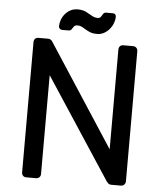

<svg xmlns="http://www.w3.org/2000/svg" viewBox="-58 -909 811 960"><g transform="rotate(5 347.5 -429.5)"><path d="M110 0Q99 0 93 -6.5Q87 -13 87 -23V-676Q87 -687 93 -693.5Q99 -700 110 -700H156Q168 -700 174 -694.5Q180 -689 181 -686L513 -176V-676Q513 -687 519 -693.5Q525 -700 536 -700H584Q595 -700 601.5 -693.5Q608 -687 608 -676V-24Q608 -14 601.5 -7Q595 0 585 0H537Q526 0 520.5 -6Q515 -12 513 -14L182 -519V-23Q182 -13 175.5 -6.5Q169 0 158 0ZM399 -745Q375 -745 358 -753.5Q341 -762 327.5 -770.5Q314 -779 299 -779Q287 -779 281.5 -772Q276 -765 271.5 -757.5Q267 -750 256 -750H224Q217 -750 212 -755Q207 -760 207 -766Q207 -781 212.5 -797.5Q218 -814 229.5 -828Q241 -842 257 -850.5Q273 -859 293 -859Q318 -859 335 -850.5Q352 -842 366 -833.5Q380 -825 395 -825Q407 -825 412 -832.5Q417 -840 421.5 -847.5Q426 -855 437 -855H469Q478 -855 482 -850Q486 -845 486 -838Q486 -824 480 -807.5Q474 -791 462.5 -777Q451 -763 435 -754Q419 -745 399 -745Z"/></g></svg>

Font: DVN-Rubik
Style: Regular
Weight: 400
Designer: Hubert and Fischer
Foundry: Hubert & Fischer
Version: Version 2.102